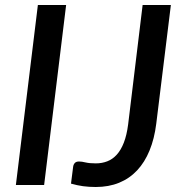

<svg xmlns="http://www.w3.org/2000/svg" viewBox="-20 -740 727 768"><path d="M156.5 0H43.5L131.5 -720H244.5ZM605 -245Q597.5 -185 578.2 -138Q559 -91 528.5 -58.5Q498 -26 456.5 -9Q415 8 363 8Q336 8 312.2 4.8Q288.5 1.5 264 -5.5L272.5 -72.5Q273.5 -81.5 279 -87.8Q284.5 -94 296 -94Q307 -94 322.5 -90.2Q338 -86.5 363.5 -86.5Q388 -86.5 409.2 -94.8Q430.5 -103 447.2 -121.5Q464 -140 475.5 -169.8Q487 -199.5 492.5 -242L550.5 -720H663.5Z"/></svg>

Font: Lato SemiBold
Style: Italic
Weight: 600
Italic angle: -7°
Designer: Lukasz Dziedzic with Adam Twardoch and Botio Nikoltchev
Foundry: tyPoland Lukasz Dziedzic
Version: Version 2.015; 2015-08-06; http://www.latofonts.com/